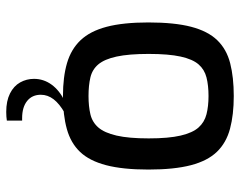

<svg xmlns="http://www.w3.org/2000/svg" viewBox="-97 -485 770 616"><g transform="rotate(90 288.0 -177.0)"><path d="M288 6Q227 6 182.5 -7Q138 -20 109 -50.5Q80 -81 66 -134Q52 -187 52 -268Q52 -352 66 -405.5Q80 -459 109 -489Q138 -519 183 -530.5Q228 -542 288 -542Q348 -542 393 -530Q438 -518 467 -488Q496 -458 510 -404.5Q524 -351 524 -268Q524 -186 510 -132.5Q496 -79 467.5 -49Q439 -19 394 -6.5Q349 6 288 6ZM288 -76Q321 -76 346.5 -82Q372 -88 389 -107.5Q406 -127 415 -166Q424 -205 424 -269Q424 -333 415 -371.5Q406 -410 389 -429Q372 -448 346.5 -454.5Q321 -461 288 -461Q254 -461 228.5 -454.5Q203 -448 186.5 -429Q170 -410 161.5 -371.5Q153 -333 153 -269Q153 -205 161.5 -166Q170 -127 186.5 -107.5Q203 -88 228.5 -82Q254 -76 288 -76ZM339 188Q304 188 280 176Q256 164 244.5 143.5Q233 123 233 99Q233 68 251.5 42.5Q270 17 305 0H343Q313 17 298.5 36Q284 55 284 77Q284 105 304 121Q324 137 359 137H367V186Q361 187 354 187.5Q347 188 339 188Z"/></g></svg>

Font: Exo Thin Medium
Style: Regular
Weight: 500
Version: Version 2.000